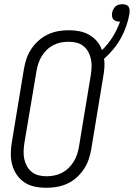

<svg xmlns="http://www.w3.org/2000/svg" viewBox="-20 -887 638 915"><path d="M201 8Q173 8 146 2.5Q119 -3 97 -17.5Q75 -32 60 -54Q45 -76 38 -102Q31 -128 31.5 -156Q32 -184 37 -213L94 -558Q98 -582 106 -606.5Q114 -631 129 -653.5Q144 -676 164.5 -694Q185 -712 208.5 -723Q232 -734 257.5 -738.5Q283 -743 308 -743Q334 -743 359 -738Q384 -733 405 -721Q426 -709 442 -690.5Q458 -672 466 -648Q496 -677 517.5 -712Q539 -747 552 -784H549Q540 -784 532 -787Q524 -790 519.5 -795.5Q515 -801 514 -809.5Q513 -818 514 -826Q516 -834 520 -842.5Q524 -851 530.5 -856.5Q537 -862 545.5 -864.5Q554 -867 563 -867Q571 -867 579.5 -864.5Q588 -862 592.5 -855.5Q597 -849 597.5 -840Q598 -831 597 -822Q592 -793 582 -763.5Q572 -734 556.5 -706Q541 -678 520.5 -653Q500 -628 476 -607Q479 -587 477.5 -565.5Q476 -544 472 -522L415 -177Q411 -153 403 -128.5Q395 -104 380 -81.5Q365 -59 345 -41Q325 -23 301 -12Q277 -1 251.5 3.5Q226 8 201 8ZM201 -47Q219 -47 238 -50.5Q257 -54 274.5 -63Q292 -72 306 -85.5Q320 -99 330.5 -115.5Q341 -132 347 -150Q353 -168 356 -186L413 -531Q416 -551 416.5 -570Q417 -589 413 -607Q409 -625 400 -641Q391 -657 377 -668Q363 -679 345 -683.5Q327 -688 308 -688Q290 -688 271 -684.5Q252 -681 234.5 -672Q217 -663 203 -649.5Q189 -636 179 -619.5Q169 -603 163 -585Q157 -567 154 -549L96 -204Q93 -184 92.5 -165Q92 -146 96 -128Q100 -110 109 -94Q118 -78 132 -67Q146 -56 164 -51.5Q182 -47 201 -47Z"/></svg>

Font: Iosevka Light
Style: Italic
Weight: 300
Italic angle: -9°
Monospace: yes
Designer: Belleve Invis
Foundry: Belleve Invis
Version: Version 32.5.0; ttfautohint (v1.8.4)